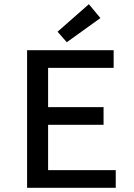

<svg xmlns="http://www.w3.org/2000/svg" viewBox="-20 -894 640 914"><path d="M109 0V-655H521V-571H209V-384H473V-300H209V-84H531V0ZM298 -693 254 -743 403 -874 458 -808Z"/></svg>

Font: Source Code Pro ExtraLight Medium
Style: Regular
Weight: 500
Monospace: yes
Version: Version 1.018;hotconv 1.0.116;makeotfexe 2.5.65601